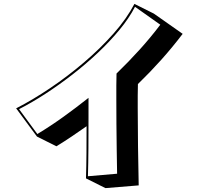

<svg xmlns="http://www.w3.org/2000/svg" viewBox="-20 -864 1040 987"><path d="M422 53Q424 -9 424.5 -78Q425 -147 425 -215Q388 -189 349.5 -163Q311 -137 270 -112L170 -162L63 -307Q147 -350 237 -410.5Q327 -471 411.5 -543Q496 -615 564 -692Q632 -769 671 -844L771 -794L919 -690Q865 -619 807.5 -555Q750 -491 689 -432Q688 -405 688 -373.5Q688 -342 688 -308Q688 -214 689.5 -108.5Q691 -3 693 89L522 103ZM582 29Q581 -28 580 -93.5Q579 -159 578.5 -226.5Q578 -294 578 -356Q578 -391 578 -424.5Q578 -458 579 -486Q641 -546 698 -609Q755 -672 804 -737L674 -829Q644 -771 594.5 -711Q545 -651 483 -592.5Q421 -534 352 -480.5Q283 -427 213 -381.5Q143 -336 78 -303L172 -175Q240 -216 306 -263.5Q372 -311 435 -361V-260Q435 -181 434.5 -102.5Q434 -24 432 42Z"/></svg>

Font: Rampart One
Style: Regular
Weight: 400
Designer: Fontworks Inc.
Foundry: Fontworks Inc.
Version: Version 1.100